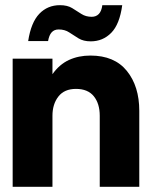

<svg xmlns="http://www.w3.org/2000/svg" viewBox="-20 -723 583 743"><path d="M29 0V-496H183V-436Q210 -474 247 -491Q284 -508 330 -508Q423 -508 471 -448.5Q519 -389 519 -294V0H366V-275Q366 -322 343 -350.5Q320 -379 274 -379Q229 -379 206 -349.5Q183 -320 183 -275V0ZM331 -563Q303 -563 284 -574.5Q265 -586 248 -597.5Q231 -609 207 -609Q190 -609 180 -598Q170 -587 166 -564H89Q100 -636 132 -669.5Q164 -703 212 -703Q241 -703 259.5 -691.5Q278 -680 295 -669Q312 -658 335 -658Q352 -658 362.5 -669Q373 -680 376 -703H453Q443 -629 410.5 -596Q378 -563 331 -563Z"/></svg>

Font: Rethink Sans ExtraBold
Style: Regular
Weight: 800
Designer: The Rethink Sans project authors (Hans Thiessen). DM Sans designed by Colophon Foundry.
Foundry: Rethink Communications LLC
Version: Version 1.001